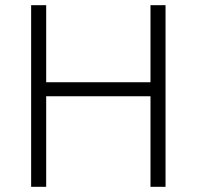

<svg xmlns="http://www.w3.org/2000/svg" viewBox="-20 -720 758 740"><path d="M100 0V-700H158V-403H560V-700H618V0H560V-349H158V0Z"/></svg>

Font: Geologica Roman Thin
Style: Regular
Weight: 250
Designer: Sindre Bremnes, Frode Helland
Foundry: Monokrom Skriftforlag AS
Version: Version 1.010;gftools[0.9.28]